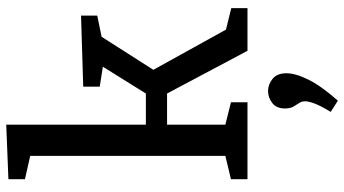

<svg xmlns="http://www.w3.org/2000/svg" viewBox="-264 -550 1104 616"><g transform="rotate(-90 288.0 -242.0)"><path d="M21 0V-53L96 -71V-697L21 -714V-767L196 -774V-326H296L382 -464L318 -474V-527L546 -534V-482L478 -468L372 -302L501 -69L570 -52V0H433L296 -258H196V-71L268 -53V0ZM273 290 237 267Q257 234 264 215Q271 196 271 185Q271 174 265.5 166Q260 158 254 147.5Q248 137 248 120Q248 93 265.5 79.5Q283 66 304 66Q325 66 343 80.5Q361 95 361 125Q361 154 340.5 195.5Q320 237 273 290Z"/></g></svg>

Font: Bitter Medium
Style: Regular
Weight: 500
Designer: Sol Matas, and Bitter project Authors
Foundry: Sol Matas
Version: Version 2.001